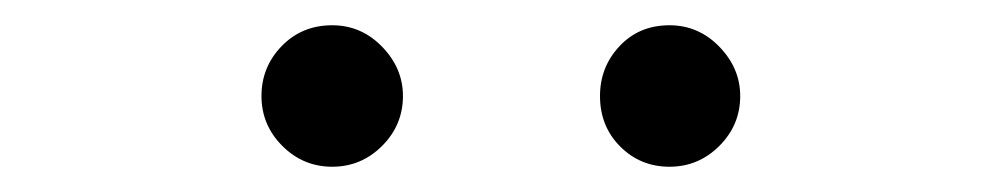

<svg xmlns="http://www.w3.org/2000/svg" viewBox="-20 -690 790 152"><path d="M243 -558Q220 -558 203.5 -574.5Q187 -591 187 -614Q187 -637 203 -653.5Q219 -670 243 -670Q266 -670 282.5 -653Q299 -636 299 -614Q299 -591 282.5 -574.5Q266 -558 243 -558ZM510 -558Q487 -558 471 -574Q455 -590 455 -614Q455 -637 470.5 -653.5Q486 -670 510 -670Q533 -670 549.5 -653Q566 -636 566 -614Q566 -591 549.5 -574.5Q533 -558 510 -558Z"/></svg>

Font: Inconsolata ExtraExpanded
Style: Regular
Weight: 400
Width: 8
Monospace: yes
Designer: Raph Levien, Cyreal, Brenton Simpson
Foundry: Raph Levien, Cyreal, Google
Version: Version 3.000; ttfautohint (v1.8.2.53-6de2)